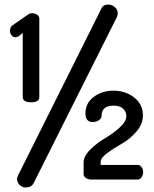

<svg xmlns="http://www.w3.org/2000/svg" viewBox="-20 -790 678 845"><path d="M24 -654Q24 -672 37 -680L105 -727Q112 -732 121 -732Q133 -732 143 -725.5Q153 -719 153 -709V-363Q153 -340 117 -340Q80 -340 80 -363V-645L61 -630Q54 -626 48 -626Q38 -626 31 -634.5Q24 -643 24 -654ZM55 -2Q55 -10 59 -17L426 -752Q434 -770 456 -770Q472 -770 485 -759Q498 -748 498 -732Q498 -724 495 -716L128 16Q118 35 94 35Q77 35 66 23.5Q55 12 55 -2ZM348 -23V-75Q348 -103 377.5 -132Q407 -161 442 -181.5Q477 -202 506.5 -228.5Q536 -255 536 -280Q536 -298 522 -311.5Q508 -325 480 -325Q427 -325 427 -280Q427 -270 416 -261.5Q405 -253 388 -253Q356 -253 356 -291Q356 -336 392.5 -363.5Q429 -391 479 -391Q532 -391 570.5 -361Q609 -331 609 -282Q609 -244 580 -210.5Q551 -177 516 -157.5Q481 -138 452 -116.5Q423 -95 423 -78V-64H587Q596 -64 603 -54.5Q610 -45 610 -32Q610 -20 603 -10Q596 0 587 0H380Q369 0 358.5 -6.5Q348 -13 348 -23Z"/></svg>

Font: TerminalDosisSemiBold
Style: Bold
Weight: 600
Designer: EdgarTolentino, PabloImpallari, IginoMarini
Foundry: EdgarTolentino, PabloImpallari, IginoMarini
Version: Version 1.006